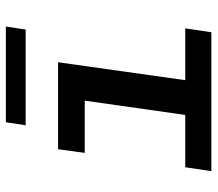

<svg xmlns="http://www.w3.org/2000/svg" viewBox="-62 -662 725 640"><g transform="rotate(-90 300.0 -342.5)"><path d="M224 0 284 -422H110L122 -511H412L340 0ZM49 0 62 -87H525L512 0ZM202 -619 212 -685H531L521 -619Z"/></g></svg>

Font: Chivo Mono Medium Medium
Style: Italic
Weight: 500
Italic angle: -8.05°
Monospace: yes
Version: Version 1.008